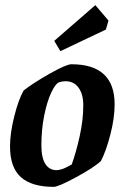

<svg xmlns="http://www.w3.org/2000/svg" viewBox="-20 -718 487 747"><path d="M19 -148Q19 -200 35.5 -265.5Q52 -331 72 -366Q109 -395 173.5 -431.5Q238 -468 258 -468Q426 -468 426 -312Q426 -259 409.5 -195Q393 -131 373 -92Q347 -67 277 -29Q207 9 189 9Q103 9 61 -29Q19 -67 19 -148ZM214 -58Q227 -60 259 -78Q276 -125 290 -188Q304 -251 304 -308Q304 -352 285.5 -377Q267 -402 235 -402Q222 -402 210 -398Q196 -393 179.5 -358Q163 -323 152 -268.5Q141 -214 141 -153Q141 -104 156.5 -80Q172 -56 200 -56Q206 -56 214 -58ZM191 -559 351 -698 402 -638 392 -603 215 -519Z"/></svg>

Font: Grenze SemiBold
Style: Italic
Weight: 600
Italic angle: -10°
Designer: Renata Polastri
Foundry: Omnibus-Type
Version: Version 1.002; ttfautohint (v1.8)